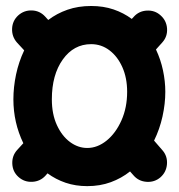

<svg xmlns="http://www.w3.org/2000/svg" viewBox="-20 -574 606 651"><path d="M523.9 27.3Q503.9 44.4 476.8 42.5Q449.7 40.5 432.6 20.5L420.9 7.3Q392.1 30.3 355.7 43.7Q319.3 57.1 275.9 57.1Q236.3 57.1 202.6 45.7Q168.9 34.2 141.1 13.7L134.3 21.5Q116.7 41 89.6 42.5Q62.5 43.9 42.5 25.9Q22.9 8.3 21.7 -18.8Q20.5 -45.9 38.1 -65.4L59.1 -88.4Q25.4 -158.2 25.4 -237.3Q25.4 -278.3 34.4 -321.3Q43.5 -364.3 62 -403.3L37.6 -429.7Q20 -449.7 21 -476.6Q22 -503.4 41.5 -521.5Q61.5 -539.6 88.4 -538.6Q115.2 -537.6 133.3 -517.6L143.6 -506.3Q172.4 -528.3 208.7 -541Q245.1 -553.7 289.1 -553.7Q330.6 -553.7 365 -542Q399.4 -530.3 426.8 -509.8L433.1 -516.6Q450.7 -536.6 477.8 -538.1Q504.9 -539.6 524.4 -522Q544.4 -504.4 546.4 -477.5Q548.3 -450.7 530.8 -430.7L508.8 -406.2Q524.9 -372.1 532.7 -335.2Q540.5 -298.3 540.5 -262.7Q540.5 -222.2 531 -179.2Q521.5 -136.2 502.4 -97.2L530.8 -64.5Q548.3 -44.4 546.1 -17.3Q543.9 9.8 523.9 27.3ZM289.1 -424.3Q230 -424.3 192.9 -372.3Q155.8 -320.3 155.8 -237.3Q155.8 -187 172.9 -149.9Q189.9 -112.8 217.3 -92.5Q244.6 -72.3 275.9 -72.3Q310.5 -72.3 341.6 -97.4Q372.6 -122.6 391.8 -165.8Q411.1 -209 411.1 -262.7Q411.1 -309.6 395 -345.9Q378.9 -382.3 351.3 -403.3Q323.7 -424.3 289.1 -424.3Z"/></svg>

Font: Mikhak-FD Bold
Style: Regular
Weight: 700
Designer: Amin Abedi
Version: Version 3.3